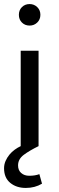

<svg xmlns="http://www.w3.org/2000/svg" viewBox="-22 -720 290 946"><path d="M168 0Q123 22 95 43Q67 64 67 95Q67 119 82.5 132.5Q98 146 122 146Q151 146 172 138L185 185Q150 206 105 206Q59 206 28.5 181Q-2 156 -2 109Q-2 90 5.5 73Q13 56 24.5 42Q36 28 50.5 17.5Q65 7 80 0V-470H168ZM124 -594Q101 -594 86 -609Q71 -624 71 -647Q71 -670 86 -685Q101 -700 124 -700Q146 -700 161.5 -685Q177 -670 177 -647Q177 -624 161.5 -609Q146 -594 124 -594Z"/></svg>

Font: Mukta Malar
Style: Regular
Weight: 400
Designer: Aadarsh Rajan, Girish Dalvi, Yashodeep Gholap
Foundry: Ek Type
Version: Version 2.538;PS 1.000;hotconv 16.6.51;makeotf.lib2.5.65220;